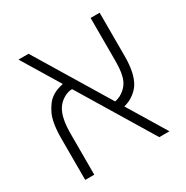

<svg xmlns="http://www.w3.org/2000/svg" viewBox="-148 -754 852 879"><g transform="rotate(-30 278.5 -315.0)"><path d="M494.6 -629.9V-399.4Q494.6 -309.6 464.8 -261.7Q452.6 -242.7 430.4 -226.1Q408.2 -209.5 377.9 -201.7L500 0H446.3L210.4 -390.1Q188.5 -390.1 167.5 -377.9Q132.8 -358.4 117.7 -320.1Q102.5 -281.7 102.5 -218.8V0H54.7V-219.2Q54.7 -302.2 75.7 -345.7Q85 -365.2 98.6 -383.3Q127 -420.4 185.5 -431.6L65.4 -629.9H118.7L353 -242.7Q369.1 -245.6 381.8 -252.4Q417.5 -272 432.1 -304.9Q446.8 -337.9 446.8 -399.9V-629.9Z"/></g></svg>

Font: Open Sans Hebrew Light
Style: Regular
Weight: 300
Foundry: Ascender Corporation, Yanek Iontef
Version: Version 2.001;PS 002.001;hotconv 1.0.70;makeotf.lib2.5.58329